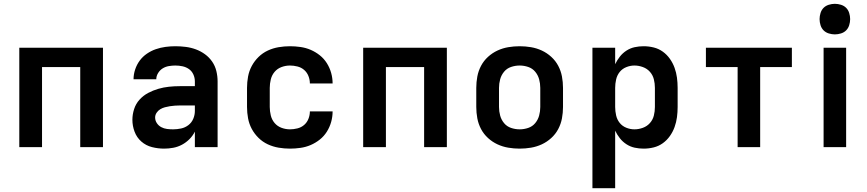

<svg xmlns="http://www.w3.org/2000/svg" viewBox="-20 -770 4540 1005"><path d="M81 0V-520H519V0H400V-419H200V0Z M839 8Q807 8 775.5 0Q744 -8 720 -29Q696 -50 684.5 -80.5Q673 -111 673 -143Q673 -171 682 -199Q691 -227 710.5 -248.5Q730 -270 755.5 -283.5Q781 -297 808.5 -305Q836 -313 864.5 -316Q893 -319 922 -319H1000V-344Q1000 -363 992 -380.5Q984 -398 969 -408.5Q954 -419 935.5 -423Q917 -427 898 -427Q881 -427 863.5 -424Q846 -421 831.5 -412Q817 -403 807.5 -387.5Q798 -372 798 -355H679Q679 -381 687.5 -406.5Q696 -432 711.5 -453Q727 -474 749 -489Q771 -504 795.5 -512.5Q820 -521 846 -524.5Q872 -528 898 -528Q925 -528 952.5 -524.5Q980 -521 1005.5 -511.5Q1031 -502 1053 -486Q1075 -470 1090.5 -447.5Q1106 -425 1112.5 -398Q1119 -371 1119 -344V0H1000V-81Q989 -59 971.5 -41.5Q954 -24 932.5 -12.5Q911 -1 887 3.5Q863 8 839 8ZM886 -93Q907 -93 928 -97.5Q949 -102 966 -115Q983 -128 991.5 -148Q1000 -168 1000 -189V-218H922Q909 -218 895.5 -217Q882 -216 869 -214Q856 -212 843 -208.5Q830 -205 818.5 -198Q807 -191 799.5 -179.5Q792 -168 792 -155Q792 -139 801 -125.5Q810 -112 824 -104.5Q838 -97 854 -95Q870 -93 886 -93Z M1498 8Q1468 8 1438.5 3Q1409 -2 1382 -14.5Q1355 -27 1333.5 -48Q1312 -69 1298 -95Q1284 -121 1278.5 -150.5Q1273 -180 1273 -210V-310Q1273 -340 1278.5 -369.5Q1284 -399 1298 -425Q1312 -451 1333.5 -472Q1355 -493 1382 -505.5Q1409 -518 1438.5 -523Q1468 -528 1498 -528Q1525 -528 1553 -524Q1581 -520 1606.5 -509Q1632 -498 1654 -480.5Q1676 -463 1691 -439Q1706 -415 1713.5 -388Q1721 -361 1721 -333H1602Q1602 -353 1594.5 -372Q1587 -391 1572 -404Q1557 -417 1537 -422Q1517 -427 1498 -427Q1475 -427 1453.5 -419Q1432 -411 1417.5 -394Q1403 -377 1397.5 -354.5Q1392 -332 1392 -310V-210Q1392 -188 1397.5 -165.5Q1403 -143 1417.5 -126Q1432 -109 1453.5 -101Q1475 -93 1498 -93Q1517 -93 1537 -98Q1557 -103 1572 -116Q1587 -129 1594.5 -148Q1602 -167 1602 -187H1721Q1721 -159 1713.5 -132Q1706 -105 1691 -81Q1676 -57 1654 -39.5Q1632 -22 1606.5 -11Q1581 0 1553 4Q1525 8 1498 8Z M1881 0V-520H2319V0H2200V-419H2000V0Z M2700 8Q2670 8 2640.5 3Q2611 -2 2584 -14.5Q2557 -27 2534.5 -47.5Q2512 -68 2498 -94.5Q2484 -121 2478.5 -150.5Q2473 -180 2473 -210V-310Q2473 -340 2478.5 -369.5Q2484 -399 2498 -425.5Q2512 -452 2534.5 -472.5Q2557 -493 2584 -505.5Q2611 -518 2640.5 -523Q2670 -528 2700 -528Q2730 -528 2759.5 -523Q2789 -518 2816 -505.5Q2843 -493 2865.5 -472.5Q2888 -452 2902 -425.5Q2916 -399 2921.5 -369.5Q2927 -340 2927 -310V-210Q2927 -180 2921.5 -150.5Q2916 -121 2902 -94.5Q2888 -68 2865.5 -47.5Q2843 -27 2816 -14.5Q2789 -2 2759.5 3Q2730 8 2700 8ZM2700 -93Q2723 -93 2745 -100.5Q2767 -108 2781.5 -125.5Q2796 -143 2802 -165Q2808 -187 2808 -210V-310Q2808 -333 2802 -355Q2796 -377 2781.5 -394.5Q2767 -412 2745 -419.5Q2723 -427 2700 -427Q2677 -427 2655 -419.5Q2633 -412 2618.5 -394.5Q2604 -377 2598 -355Q2592 -333 2592 -310V-210Q2592 -187 2598 -165Q2604 -143 2618.5 -125.5Q2633 -108 2655 -100.5Q2677 -93 2700 -93Z M3081 215V-520H3200V-434Q3210 -455 3224.5 -473.5Q3239 -492 3259 -505Q3279 -518 3302 -523Q3325 -528 3349 -528Q3376 -528 3402 -521.5Q3428 -515 3449.5 -499.5Q3471 -484 3486.5 -462Q3502 -440 3511 -415Q3520 -390 3523.5 -363.5Q3527 -337 3527 -310V-210Q3527 -183 3523.5 -156.5Q3520 -130 3511 -105Q3502 -80 3486.5 -58Q3471 -36 3449.5 -20.5Q3428 -5 3402 1.5Q3376 8 3349 8Q3325 8 3302 3Q3279 -2 3259 -15Q3239 -28 3224.5 -46.5Q3210 -65 3200 -86V215ZM3301 -93Q3323 -93 3345 -101Q3367 -109 3382 -126Q3397 -143 3402.5 -165Q3408 -187 3408 -210V-310Q3408 -333 3402.5 -355Q3397 -377 3382 -394Q3367 -411 3345 -419Q3323 -427 3301 -427Q3279 -427 3258 -418.5Q3237 -410 3223.5 -393Q3210 -376 3205 -354Q3200 -332 3200 -310V-210Q3200 -188 3205 -166Q3210 -144 3223.5 -127Q3237 -110 3258 -101.5Q3279 -93 3301 -93Z M3841 0V-419H3675V-520H4125V-419H3959V0Z M4291 0V-520H4409V0ZM4350 -590Q4334 -590 4318 -595Q4302 -600 4291 -611Q4280 -622 4275 -638Q4270 -654 4270 -670Q4270 -686 4275 -702Q4280 -718 4291 -729Q4302 -740 4318 -745Q4334 -750 4350 -750Q4366 -750 4382 -745Q4398 -740 4409 -729Q4420 -718 4425 -702Q4430 -686 4430 -670Q4430 -654 4425 -638Q4420 -622 4409 -611Q4398 -600 4382 -595Q4366 -590 4350 -590Z"/></svg>

Font: Iosevka Aile
Style: Bold
Weight: 700
Designer: Belleve Invis
Foundry: Belleve Invis
Version: Version 28.0.1; ttfautohint (v1.8.4)